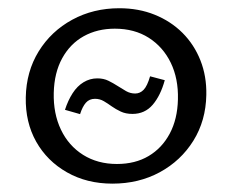

<svg xmlns="http://www.w3.org/2000/svg" viewBox="-20 -439 562 464"><path d="M251.6 4.8Q190 4.8 141.9 -22.5Q93.8 -49.8 67.4 -96.7Q41.1 -143.6 42.3 -203.7Q43.4 -266 73.5 -314.9Q103.7 -363.7 154.7 -391.4Q205.6 -419.1 268.4 -419.1Q315.1 -419.1 353.9 -403.4Q392.8 -387.7 421.1 -359.5Q449.3 -331.2 464.4 -293Q479.5 -254.8 478.6 -209.7Q477.5 -147.4 447.3 -98.9Q417.1 -50.5 366.2 -22.8Q315.3 4.8 251.6 4.8ZM262.6 -42.7Q306.7 -42.7 339.1 -61.9Q371.5 -81.1 390.2 -116.1Q408.9 -151.1 410 -198.9Q411.3 -248.9 392.7 -287.3Q374.1 -325.6 339.5 -347.7Q304.9 -369.7 257.4 -369.7Q215.3 -369.7 182.4 -351.5Q149.5 -333.2 130.3 -298.2Q111.1 -263.3 109.9 -214.5Q108.7 -164.5 127.3 -125.6Q145.8 -86.8 180.9 -64.7Q216.1 -42.7 262.6 -42.7ZM300.1 -163.7Q283.8 -163.7 271.8 -169.4Q259.7 -175.1 250.1 -181.9Q240.6 -188.8 230.9 -194.5Q221.2 -200.2 209.6 -200.2Q195.9 -200.2 187.6 -190.8Q179.3 -181.4 173.5 -163.2L137 -173.6Q144.4 -196.5 155.5 -213.7Q166.6 -231 182 -240.3Q197.4 -249.6 215.1 -249.6Q230.5 -249.6 242.1 -243.8Q253.7 -238.1 264.2 -231.3Q274.7 -224.5 284.9 -218.7Q295.1 -213 306.6 -213Q318.4 -213 327.1 -222Q335.8 -230.9 342.7 -254.6L378.2 -245.2Q368 -208 349 -185.8Q330 -163.7 300.1 -163.7Z"/></svg>

Font: Ysabeau
Style: Bold Italic
Weight: 700
Italic angle: -12°
Designer: Christian Thalmann (Catharsis Fonts)
Version: Version 2.002